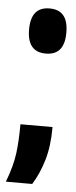

<svg xmlns="http://www.w3.org/2000/svg" viewBox="-69 -543 273 694"><g transform="rotate(5 67.5 -196.0)"><path d="M14 -88.8H130.5Q130.5 -19 115.1 32.2Q99.7 83.5 75.2 122.5H-20.3Q2.2 63.3 8.1 17.5Q14 -28.3 14 -88.8ZM15.2 -432.8Q15.2 -474 32 -494.5Q48.8 -515 82.8 -515Q117 -515 133.8 -494.6Q150.5 -474.2 150.5 -432.8Q150.5 -392.3 133.8 -371.8Q117 -351.3 82.8 -351.3Q48.8 -351.3 32 -371.8Q15.2 -392.3 15.2 -432.8Z"/></g></svg>

Font: Bricolage Grotesque 96pt Condensed ExBd
Style: Regular
Weight: 800
Width: 3
Designer: Mathieu Triay
Foundry: Atelier Triay
Version: Version 1.001;Glyphs 3.2 (3207)